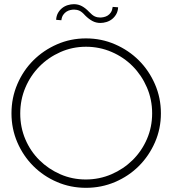

<svg xmlns="http://www.w3.org/2000/svg" viewBox="-20 -892 826 920"><path d="M35 -349Q35 -423 63 -488.5Q91 -554 139.5 -602.5Q188 -651 253 -679.5Q318 -708 392 -708Q466 -708 531.5 -679.5Q597 -651 645.5 -602.5Q694 -554 722.5 -488.5Q751 -423 751 -349Q751 -275 722.5 -210Q694 -145 645.5 -96.5Q597 -48 531.5 -20Q466 8 392 8Q318 8 253 -20Q188 -48 139.5 -96.5Q91 -145 63 -210Q35 -275 35 -349ZM77 -348Q77 -282 101.5 -224.5Q126 -167 169 -124.5Q212 -82 269 -57Q326 -32 391 -32Q456 -32 514 -57Q572 -82 615.5 -125Q659 -168 684 -225.5Q709 -283 709 -349Q709 -415 684 -473Q659 -531 616 -574.5Q573 -618 515 -643Q457 -668 392 -668Q327 -668 269.5 -642.5Q212 -617 169 -573.5Q126 -530 101.5 -472Q77 -414 77 -348ZM388 -818Q373 -835 361 -840.5Q349 -846 335 -846Q327 -846 317.5 -844Q308 -842 299 -836.5Q290 -831 283 -821Q276 -811 274 -795Q268 -796 261.5 -796Q255 -796 249 -797Q250 -816 258 -830Q266 -844 278 -853.5Q290 -863 305 -867.5Q320 -872 334 -872Q355 -872 372.5 -862.5Q390 -853 406 -836Q422 -819 434 -813.5Q446 -808 460 -808Q467 -808 477 -810Q487 -812 496 -817.5Q505 -823 511.5 -833Q518 -843 520 -859Q527 -858 533.5 -858Q540 -858 546 -857Q545 -838 537 -824Q529 -810 517 -800.5Q505 -791 490 -786.5Q475 -782 461 -782Q440 -782 422.5 -791.5Q405 -801 388 -818Z"/></svg>

Font: Josefin Slab
Style: Regular
Weight: 400
Designer: Santiago Orozco
Foundry: Typemade
Version: Version 1.000